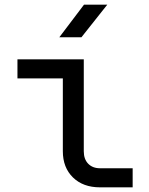

<svg xmlns="http://www.w3.org/2000/svg" viewBox="-20 -805 640 825"><path d="M410 0Q337 0 293.5 -42.5Q250 -85 250 -155V-468H55V-550H340V-155Q340 -121 359 -101.5Q378 -82 410 -82H550V0ZM235 -645 341 -785H441L330 -645Z"/></svg>

Font: JetBrains Mono NL
Style: Regular
Weight: 400
Monospace: yes
Designer: Philipp Nurullin, Konstantin Bulenkov
Foundry: JetBrains
Version: Version 2.305; ttfautohint (v1.8.4.7-5d5b)